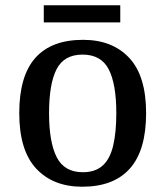

<svg xmlns="http://www.w3.org/2000/svg" viewBox="-20 -698 627 728"><path d="M292 10Q181 10 117 -59Q53 -128 53 -269Q53 -410 114 -478.5Q175 -547 295 -547Q406 -547 470 -478.5Q534 -410 534 -269Q534 -128 472.5 -59Q411 10 292 10ZM294 -45Q341 -45 369 -70Q397 -95 409 -145.5Q421 -196 421 -269Q421 -380 392 -435.5Q363 -491 293 -491Q223 -491 194.5 -435.5Q166 -380 166 -269Q166 -159 195 -102Q224 -45 294 -45ZM146 -613V-678H436V-613Z"/></svg>

Font: Noto Serif Kannada Medium
Style: Regular
Weight: 500
Version: Version 2.003